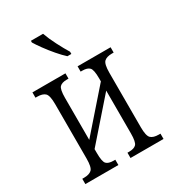

<svg xmlns="http://www.w3.org/2000/svg" viewBox="-185 -869 877 972"><g transform="rotate(-30 253.5 -383.0)"><path d="M25 0V-31H35Q66 -31 80.5 -44.5Q95 -58 95 -109V-427Q95 -478 80.5 -491.5Q66 -505 35 -505H25V-536H218V-505H208Q179 -505 166.5 -492Q154 -479 154 -429V-184L353 -411V-429Q353 -479 340.5 -492Q328 -505 299 -505H289V-536H482V-505H472Q441 -505 426.5 -491.5Q412 -478 412 -427V-109Q412 -58 426.5 -44.5Q441 -31 472 -31H482V0H289V-31H299Q328 -31 340.5 -44Q353 -57 353 -107V-357L154 -130V-107Q154 -57 166 -44Q178 -31 208 -31H218V0ZM270 -606Q250 -624 225.5 -652.5Q201 -681 180 -710Q159 -739 149 -756V-766H220Q232 -732 253.5 -690Q275 -648 293 -619V-606Z"/></g></svg>

Font: Noto Serif ExtraCondensed Light
Style: Regular
Weight: 300
Width: 2
Designer: Monotype Design Team
Foundry: Monotype Imaging Inc.
Version: Version 2.014; ttfautohint (v1.8.4.7-5d5b)